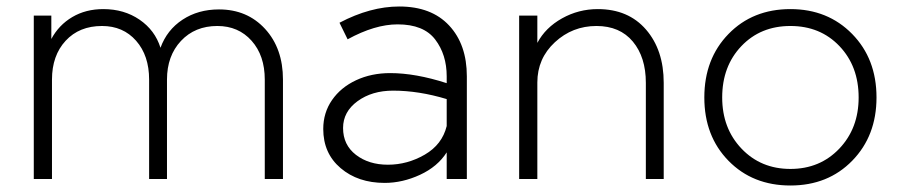

<svg xmlns="http://www.w3.org/2000/svg" viewBox="-20 -551 2768 591"><path d="M84 0V-503H138V-431Q161 -474 202.5 -498.5Q244 -523 298 -523Q362 -523 409.5 -490.5Q457 -458 474 -404Q494 -459 542 -490.5Q590 -522 654 -522Q741 -522 796 -462Q851 -402 851 -306V0H795V-306Q795 -380 754.5 -425.5Q714 -471 649 -471Q580 -471 537 -425Q494 -379 494 -306V0H439V-306Q439 -380 399 -425.5Q359 -471 294 -471Q224 -471 182 -425.5Q140 -380 140 -306V0Z M1417 -316V0H1355V-82Q1327 -38 1273 -13Q1219 12 1164 12Q1082 12 1028.5 -33.5Q975 -79 975 -154Q975 -204 1002 -243Q1029 -282 1076 -304Q1123 -326 1181 -326Q1259 -326 1355 -295V-316Q1355 -383 1319.5 -429.5Q1284 -476 1204 -476Q1134 -476 1050 -430L1025 -481Q1120 -531 1209 -531Q1308 -531 1362.5 -472.5Q1417 -414 1417 -316ZM1355 -163V-246Q1269 -272 1190 -272Q1125 -272 1080.5 -239.5Q1036 -207 1036 -157Q1036 -105 1075.5 -74.5Q1115 -44 1174 -44Q1234 -44 1287.5 -75Q1341 -106 1355 -163Z M1820 -523Q1914 -523 1968.5 -460Q2023 -397 2023 -296V0H1968V-296Q1968 -375 1928 -423Q1888 -471 1816 -471Q1742 -471 1688 -421Q1634 -371 1634 -297V0H1578V-503H1634V-419Q1659 -466 1710 -494.5Q1761 -523 1820 -523Z M2678 -251Q2678 -133 2603.5 -56.5Q2529 20 2413 20Q2297 20 2222.5 -56Q2148 -132 2148 -251Q2148 -370 2222.5 -446.5Q2297 -523 2413 -523Q2528 -523 2603 -446.5Q2678 -370 2678 -251ZM2623 -251Q2623 -347 2564 -409Q2505 -471 2413 -471Q2321 -471 2262 -409Q2203 -347 2203 -251Q2203 -156 2262.5 -93.5Q2322 -31 2413 -31Q2504 -31 2563.5 -93.5Q2623 -156 2623 -251Z"/></svg>

Font: Metropolitano Light
Style: Regular
Weight: 300
Designer: Fonts by Alex Slobzheninov & Chris M. Simpson / Changes by Cristiano Sobral
Foundry: Fonts by Alex Slobzheninov & Chris M. Simpson / Changes by Cristiano Sobral
Version: Version 1.00;August 30, 2020;FontCreator 13.0.0.2681 64-bit